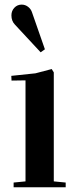

<svg xmlns="http://www.w3.org/2000/svg" viewBox="-20 -792 326 812"><path d="M27.8 -471.2 129.9 -481.9 198.7 -500 207.5 -485.8V-24.9L257.8 -20V0H37.6V-20L87.9 -24.9V-452.1L28.8 -451.2ZM28.3 -727.1Q28.3 -746.1 40.8 -759.3Q53.2 -772.5 71.8 -772.5Q86.9 -772.5 99.1 -762.9Q111.3 -753.4 115.7 -738.8L169.9 -583.5L151.9 -570.8L43 -688Q28.3 -703.1 28.3 -727.1Z"/></svg>

Font: Vidaloka 
Style: Regular
Weight: 400
Designer: Cyreal (www.cyreal.org)
Foundry: Cyreal (www.cyreal.org)
Version: Version 1.011